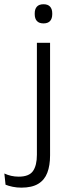

<svg xmlns="http://www.w3.org/2000/svg" viewBox="-81 -684 323 882"><path d="M149 -45H88.5V-487.5H149ZM119 -576.5Q98.5 -576.5 88.5 -587.5Q78.5 -598.5 78.5 -619V-622.5Q78.5 -642.5 88.5 -653.5Q98.5 -664.5 119 -664.5Q139 -664.5 149 -653.5Q159 -642.5 159 -622.5V-619Q159 -598.5 149 -587.5Q139 -576.5 119 -576.5ZM17 178Q-4 178 -23 174Q-42 170 -55.5 164.5L-61 113Q-46 120 -29.5 123.8Q-13 127.5 5 127.5Q52.5 127.5 70.5 101.8Q88.5 76 88.5 27V-143.5H149V30Q149 76.5 136.2 109.8Q123.5 143 94.5 160.5Q65.5 178 17 178Z"/></svg>

Font: Anek Kannada Light
Style: Regular
Weight: 300
Designer: Vaishnavi Murthy, Maithili Shingre (Kannada) & Yesha Goshar (Latin)
Foundry: Ek Type
Version: Version 1.003